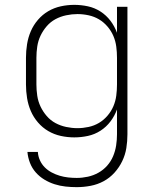

<svg xmlns="http://www.w3.org/2000/svg" viewBox="-20 -558 640 791"><path d="M296 213Q273 213 250 210.5Q227 208 205 201Q183 194 163 182Q143 170 127.5 152.5Q112 135 103.5 113Q95 91 93 68H136Q137 86 144.5 102.5Q152 119 164.5 131.5Q177 144 193 152.5Q209 161 226 166Q243 171 260.5 173Q278 175 296 175Q319 175 342 170Q365 165 385.5 153.5Q406 142 421.5 124.5Q437 107 446 85.5Q455 64 458.5 41Q462 18 462 -5V-107Q452 -80 435 -57.5Q418 -35 394 -19.5Q370 -4 342 2Q314 8 286 8Q258 8 230.5 2Q203 -4 179 -18Q155 -32 136.5 -53.5Q118 -75 107 -100.5Q96 -126 91.5 -154Q87 -182 87 -210V-320Q87 -348 91.5 -376Q96 -404 107 -429.5Q118 -455 136.5 -476.5Q155 -498 179 -512Q203 -526 230.5 -532Q258 -538 286 -538Q314 -538 342 -532Q370 -526 394 -510.5Q418 -495 435 -472.5Q452 -450 462 -423V-530H505V-5Q505 24 500.5 52Q496 80 483.5 106Q471 132 451.5 153.5Q432 175 407 188.5Q382 202 353.5 207.5Q325 213 296 213ZM299 -30Q322 -30 345 -35Q368 -40 387.5 -51.5Q407 -63 422.5 -81Q438 -99 447 -120Q456 -141 459 -164Q462 -187 462 -210V-320Q462 -343 459 -366Q456 -389 447 -410Q438 -431 422.5 -449Q407 -467 387.5 -478.5Q368 -490 345 -495Q322 -500 299 -500Q276 -500 252.5 -495Q229 -490 208.5 -479Q188 -468 172.5 -450Q157 -432 147 -411Q137 -390 133.5 -366.5Q130 -343 130 -320V-210Q130 -187 133.5 -163.5Q137 -140 147 -119Q157 -98 172.5 -80Q188 -62 208.5 -51Q229 -40 252.5 -35Q276 -30 299 -30Z"/></svg>

Font: Iosevka Curly XLtEx
Style: Regular
Weight: 200
Width: 7
Monospace: yes
Designer: Belleve Invis
Foundry: Belleve Invis
Version: Version 11.1.0; ttfautohint (v1.8.3)